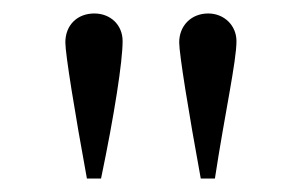

<svg xmlns="http://www.w3.org/2000/svg" viewBox="-20 -696 448 285"><path d="M299 -431C314 -529 331 -605 331 -635C331 -658 313 -676 289 -676C264 -676 246 -658 246 -633C246 -616 260 -529 278 -431ZM130 -431C150 -527 162 -605 162 -635C162 -659 144 -676 120 -676C95 -676 77 -659 77 -633C77 -616 91 -529 109 -431Z"/></svg>

Font: STIXGeneral
Style: Regular
Weight: 400
Designer: MicroPress Inc., with final additions and corrections provided by Coen Hoffman, Elsevier (retired)
Version: Version 1.1.0